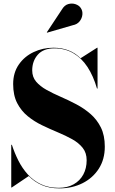

<svg xmlns="http://www.w3.org/2000/svg" viewBox="-20 -1023 636 1058"><path d="M307.5 15Q251 15 209.5 -3.5Q168 -22 138.5 -53L45 10H42V-225H45.5Q60 -180.5 81.2 -138.2Q102.5 -96 133 -62Q163.5 -28 205.5 -8Q247.5 12 303.5 12Q351.5 12 386 -7.5Q420.5 -27 439 -61.2Q457.5 -95.5 457.5 -140Q457.5 -181 435.5 -208.5Q413.5 -236 377.5 -256Q341.5 -276 298.2 -294Q255 -312 211.8 -332.8Q168.5 -353.5 132.5 -383Q96.5 -412.5 74.5 -455.2Q52.5 -498 52.5 -560Q52.5 -622.5 83.8 -667.5Q115 -712.5 165.8 -736.2Q216.5 -760 274.5 -760Q320 -760 357.5 -745.5Q395 -731 424 -702L515 -760H517.5V-535H514.5Q494.5 -604.5 462 -654Q429.5 -703.5 383.8 -730Q338 -756.5 279.5 -756.5Q219 -756.5 188.2 -721.5Q157.5 -686.5 157.5 -635Q157.5 -598.5 179.2 -573Q201 -547.5 236.5 -527.8Q272 -508 314.8 -489.5Q357.5 -471 400.2 -448.5Q443 -426 478.5 -395.2Q514 -364.5 535.8 -320.8Q557.5 -277 557.5 -215Q557.5 -145 524.5 -93.5Q491.5 -42 434.8 -13.5Q378 15 307.5 15ZM239.5 -843 238 -845 321 -970.5Q335 -994.5 356 -1000.5Q377 -1006.5 396.5 -999.8Q416 -993 425 -979Q436 -963 434 -942.5Q432 -922 418.5 -905.2Q405 -888.5 381 -884Z"/></svg>

Font: Bodoni Moda 72pt
Style: Bold
Weight: 700
Designer: Owen Earl
Foundry: indestructible type
Version: Version 2.004